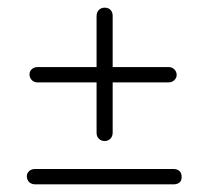

<svg xmlns="http://www.w3.org/2000/svg" viewBox="-20 -621 544 501"><path d="M78 -406Q69 -406 63 -412Q57 -418 57 -427Q57 -435 63 -440.5Q69 -446 78 -446H420Q429 -446 435 -440Q441 -434 441 -425Q441 -418 435 -412Q429 -406 420 -406ZM253 -253Q244 -253 238 -259Q232 -265 232 -274V-579Q232 -589 238 -595Q244 -601 253 -601Q263 -601 268.5 -595Q274 -589 274 -580V-275Q274 -265 268 -259Q262 -253 253 -253ZM72 -140Q62 -140 56 -146Q50 -152 50 -161Q50 -169 56 -174.5Q62 -180 71 -180H433Q442 -180 448 -175Q454 -170 454 -159Q454 -149 448 -144.5Q442 -140 433 -140Z"/></svg>

Font: Quicksand Light Light
Style: Regular
Weight: 300
Version: Version 3.006